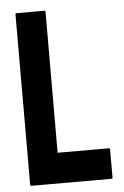

<svg xmlns="http://www.w3.org/2000/svg" viewBox="-51 -734 499 771"><g transform="rotate(-5 198.5 -348.0)"><path d="M366.7 0H43.5Q39.6 0 39.6 -4.9L40.5 -690.9Q40.5 -695.8 45.4 -695.8H156.7Q161.6 -695.8 161.6 -690.9L160.6 -123H366.7Q371.6 -123 371.6 -118.2V-4.9Q371.6 0 366.7 0Z"/></g></svg>

Font: WRV
Style: Display
Weight: 400
Designer: Will Viles x Danh Hong
Version: Version 8.001; ttfautohint (v1.8.3)